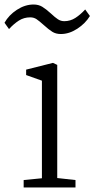

<svg xmlns="http://www.w3.org/2000/svg" viewBox="-37 -832 419 852"><path d="M0 0ZM149 -41V-474L79 -499V-523L198 -553L217 -544V-42L298 -33V0H68V-33ZM112 -812Q134 -812 150.5 -802Q167 -792 189 -772Q207 -755 220 -746.5Q233 -738 248 -738Q275 -738 297.5 -752.5Q320 -767 341 -790L362 -761Q342 -728 306 -704.5Q270 -681 233 -681Q211 -681 195 -691Q179 -701 157 -721Q137 -739 125 -747Q113 -755 97 -755Q69 -755 46.5 -740.5Q24 -726 3 -703L-17 -731Q2 -765 38 -788.5Q74 -812 112 -812Z"/></svg>

Font: Martel UltraLight
Style: Regular
Weight: 250
Designer: Dan Reynolds
Foundry: Dan Reynolds
Version: Version 1.001; ttfautohint (v1.1) -l 5 -r 5 -G 72 -x 0 -D la